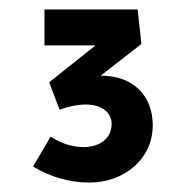

<svg xmlns="http://www.w3.org/2000/svg" viewBox="-20 -798 387 406"><path d="M169 -412C243 -412 303 -462 303 -533C303 -597 260 -638 194 -638H193L279 -705L271 -778H74V-702H182L84 -624L106 -566C122 -572 143 -577 162 -577C195 -577 216 -560 216 -536C216 -506 192 -487 157 -487C133 -487 111 -494 87 -509L50 -446C84 -425 125 -412 169 -412Z"/></svg>

Font: Easer Grotesk Medium
Style: Regular
Weight: 500
Designer: Boardeaser, Bonnie Shaver-Troup, Thomas Jockin
Foundry: Lexend
Version: Version 1.001;Glyphs 3.1.2 (3151)